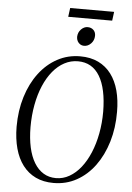

<svg xmlns="http://www.w3.org/2000/svg" viewBox="-66 -1080 786 1140"><g transform="rotate(5 327.0 -510.0)"><path d="M296.5 11Q236 11 190 -11Q144 -33 112.8 -74.2Q81.5 -115.5 65.8 -173.2Q50 -231 49.5 -302.5Q49.5 -399.5 74.8 -481.2Q100 -563 145.8 -623.8Q191.5 -684.5 253.8 -718.2Q316 -752 390 -752Q451.5 -752 497.8 -729.8Q544 -707.5 574.8 -666.5Q605.5 -625.5 620.8 -568.8Q636 -512 636 -442.5Q636.5 -346.5 611.8 -264Q587 -181.5 541.8 -119.8Q496.5 -58 434 -23.5Q371.5 11 296.5 11ZM308.5 -19Q351 -19 388.5 -40.5Q426 -62 456.2 -100.2Q486.5 -138.5 508.5 -191Q530.5 -243.5 542.2 -305.8Q554 -368 554 -436Q553.5 -504.5 542.2 -557.5Q531 -610.5 509 -647.2Q487 -684 454.5 -702.8Q422 -721.5 379 -721.5Q336.5 -721.5 298.8 -701.5Q261 -681.5 230.2 -644.2Q199.5 -607 177.5 -555.5Q155.5 -504 143.8 -441.2Q132 -378.5 132 -307.5Q132.5 -240 144.2 -186.8Q156 -133.5 178.8 -96Q201.5 -58.5 234 -38.8Q266.5 -19 308.5 -19ZM406 -816Q393.5 -816 383.2 -822.5Q373 -829 367 -840.2Q361 -851.5 361 -865.5Q362 -893 379.8 -910.8Q397.5 -928.5 418.5 -928.5Q440 -928.5 453.5 -915.2Q467 -902 466.5 -880.5Q466 -853.5 448 -834.8Q430 -816 406 -816ZM305 -1032.5H567L560 -979.5H298Z"/></g></svg>

Font: Merriweather 120pt Light
Style: Italic
Weight: 300
Italic angle: -7.8°
Version: Version 2.101